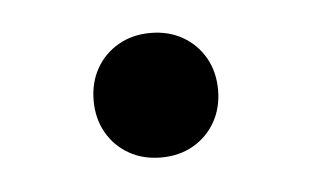

<svg xmlns="http://www.w3.org/2000/svg" viewBox="-26 -145 303 186"><g transform="rotate(-5 125.0 -52.5)"><path d="M64.5 -52.7Q64.5 -70.3 72.3 -84Q80.1 -97.7 93.8 -105.5Q107.4 -113.3 125 -113.3Q142.6 -113.3 156.2 -105.5Q169.9 -97.7 177.7 -84Q185.5 -70.3 185.5 -52.7Q185.5 -35.2 177.7 -21.5Q169.9 -7.8 156.2 0Q142.6 7.8 125 7.8Q107.4 7.8 93.8 0Q80.1 -7.8 72.3 -21.5Q64.5 -35.2 64.5 -52.7Z"/></g></svg>

Font: Wanted Sans Variable
Style: Regular
Weight: 400
Designer: Original Design by Kil Hyung-jin and Kang Hanbin, Wanted Lab, Inc; Hangeul from Source Han Sans by Jang Soo-young and Ka
Foundry: Wanted Lab, Inc.
Version: Version 1.003;Glyphs 3.2 (3227)